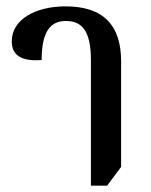

<svg xmlns="http://www.w3.org/2000/svg" viewBox="-20 -578 474 604"><path d="M266 6H317L361 -53V-385C361 -497 307 -558 186 -558C92 -558 17 -517 17 -448C17 -400 53 -385 111 -389C111 -482 141 -512 187 -512C235 -512 266 -485 266 -389Z"/></svg>

Font: Noto Serif Thai Condensed Medium
Style: Regular
Weight: 500
Width: 3
Designer: Monotype Design Team
Foundry: Monotype Imaging Inc.
Version: Version 2.002